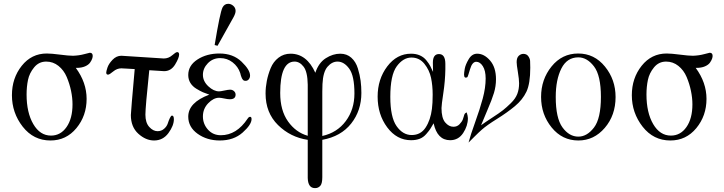

<svg xmlns="http://www.w3.org/2000/svg" viewBox="-20 -719 3762 998"><path d="M42 -224.1Q42 -313 93 -377Q144 -440.9 223.1 -440.9Q247.1 -440.9 291.5 -435.1Q335.9 -429.2 358.9 -429.2H359.9Q390.6 -430.2 417.7 -437.5Q444.8 -444.8 446.8 -444.8Q461.9 -444.8 461.9 -428.2Q461.9 -422.4 459 -413.6Q456.1 -404.8 448 -393.3Q439.9 -381.8 421.9 -374Q403.8 -366.2 377.9 -366.2H374Q430.2 -290 430.2 -205.1Q430.2 -117.2 377.2 -53Q324.2 11.2 242.2 11.2Q154.3 11.2 98.1 -60.5Q42 -132.3 42 -224.1ZM118.2 -228Q118.2 -133.8 153.1 -74Q188 -14.2 245.1 -14.2Q294.9 -14.2 325.9 -58.6Q356.9 -103 356.9 -176.8Q356.9 -210 349.4 -246.6Q341.8 -283.2 326.9 -318.6Q312 -354 283.9 -376.5Q255.9 -398.9 220.2 -398.9Q182.1 -398.9 157.5 -368.9Q132.8 -338.9 125.5 -303.5Q118.2 -268.1 118.2 -228Z M532.2 -341.8Q532.2 -348.6 538.6 -367.9Q544.9 -387.2 564.9 -408.2Q585 -429.2 610.8 -429.2Q622.1 -429.2 720.9 -422.1Q819.8 -415 831.1 -415Q856 -415 875 -431.6Q894 -448.2 900.9 -448.2Q910.6 -448.2 911.1 -436Q911.1 -418 890.1 -383.5Q869.1 -349.1 833 -349.1Q832 -349.1 755.9 -354Q735.8 -162.1 735.8 -123Q735.8 -81.1 755.9 -59.1Q775.9 -37.1 798.8 -37.1Q818.8 -37.1 833 -49.6Q847.2 -62 852.1 -77.4Q856.9 -92.8 863 -105.5Q869.1 -118.2 874 -118.2Q883.8 -118.2 883.8 -99.1Q883.8 -65.9 855.5 -27.3Q827.1 11.2 780.8 11.2Q737.8 11.2 699 -23.9Q660.2 -59.1 660.2 -121.1Q660.2 -135.3 680.2 -359.9Q662.1 -360.8 639.6 -362.3Q617.2 -363.8 610.8 -363.8Q587.9 -363.8 568.4 -347.4Q548.8 -331.1 542 -331.1Q532.2 -330.6 532.2 -341.8Z M958.5 -112.8Q958.5 -186 1067.9 -227.1Q1047.9 -233.9 1034.7 -239.5Q1021.5 -245.1 1001 -257.6Q980.5 -270 969.5 -288.1Q958.5 -306.2 958.5 -329.1Q958.5 -378.9 1006.6 -409.9Q1054.7 -440.9 1120.6 -440.9Q1191.4 -440.9 1235.6 -398.4Q1279.8 -356 1279.8 -326.2Q1279.8 -314.9 1273.2 -306.9Q1266.6 -298.8 1256.8 -298.8Q1253.9 -298.8 1251.2 -299.3Q1248.5 -299.8 1246.6 -300.8Q1244.6 -301.8 1243.2 -304Q1241.7 -306.2 1240.2 -307.6Q1238.8 -309.1 1237.3 -312.5Q1235.8 -315.9 1235.4 -317.4Q1234.9 -318.8 1233.2 -323Q1231.4 -327.1 1231.4 -328.6Q1231.4 -330.1 1230 -334.5Q1228.5 -338.9 1228.5 -339.8Q1217.3 -373 1189 -395Q1160.6 -417 1124.5 -417Q1086.4 -417 1060.5 -390.4Q1034.7 -363.8 1034.7 -330.1Q1034.7 -296.9 1062.7 -270.5Q1090.8 -244.1 1118.7 -244.1Q1126.5 -244.1 1146.5 -248.5Q1166.5 -252.9 1175.8 -252.9Q1188 -252.9 1196.3 -245.4Q1204.6 -237.8 1204.6 -227.1Q1204.6 -203.1 1174.8 -203.1Q1163.6 -203.1 1145.8 -207Q1127.9 -210.9 1118.7 -210.9Q1089.8 -210.9 1062.3 -182.4Q1034.7 -153.8 1034.7 -113.8Q1034.7 -74.7 1060.8 -45.4Q1086.9 -16.1 1127.9 -16.1Q1210 -16.1 1267.6 -103Q1273.4 -111.8 1279.8 -111.8Q1287.6 -111.8 1287.6 -100.1Q1287.6 -71.3 1241.2 -30Q1194.8 11.2 1122.6 11.2Q1055.7 11.2 1007.1 -23.7Q958.5 -58.6 958.5 -112.8ZM1095.7 -484.9Q1123.5 -653.8 1136.7 -680.2Q1146.5 -699.2 1166.5 -699.2Q1180.7 -699.2 1192.6 -688.7Q1204.6 -678.2 1204.6 -662.1Q1204.6 -649.9 1194.6 -630.9Q1184.6 -611.8 1110.8 -481Z M1360.4 -232.9Q1360.4 -265.1 1366.9 -298.6Q1373.5 -332 1387 -365Q1400.4 -397.9 1427.5 -418.9Q1454.6 -439.9 1490.2 -439.9Q1574.2 -439.9 1619.1 -340.8Q1636.2 -392.6 1673.3 -416.3Q1710.4 -439.9 1748.5 -439.9Q1782.7 -439.9 1806.2 -418.9Q1829.6 -397.9 1840.1 -363.5Q1850.6 -329.1 1854.5 -299.1Q1858.4 -269 1858.4 -235.8Q1858.4 -144 1805.4 -76.9Q1752.4 -9.8 1655.3 7.8V202.1Q1655.3 234.4 1645.5 246.1Q1634.3 259.3 1617.2 258.8Q1581.1 258.8 1579.6 206.1V7.8Q1489.7 -5.4 1425 -69.1Q1360.4 -132.8 1360.4 -232.9ZM1436.5 -235.8Q1436.5 -145 1477.1 -87.9Q1517.6 -30.8 1579.6 -13.2V-278.8Q1578.6 -345.7 1558.1 -372.3Q1537.6 -398.9 1511.2 -398.9Q1436.5 -398.9 1436.5 -235.8ZM1655.3 -12.2Q1732.4 -29.3 1777.3 -89.6Q1822.3 -149.9 1822.3 -232.9Q1822.3 -324.7 1795.4 -361.8Q1768.6 -398.9 1734.4 -398.9Q1705.6 -398.9 1682.4 -372.1Q1659.2 -345.2 1656.2 -282.2Q1655.3 -269 1655.3 -243.2Z M1942.9 -216.8Q1942.9 -307.6 1992.9 -373.8Q2043 -439.9 2116.7 -439.9Q2142.6 -439.9 2162.8 -430.9Q2183.1 -421.9 2196.5 -405Q2210 -388.2 2216.3 -376Q2222.7 -363.8 2231 -345.2Q2230 -364.3 2230 -393.1Q2230 -438 2261.7 -438Q2294.9 -438 2294.9 -387.2V-357.9Q2293.9 -297.9 2284.4 -235.4Q2274.9 -172.9 2274.9 -157.2Q2274.9 -105.5 2293.9 -82.8Q2313 -60.1 2336.9 -60.1Q2356 -60.1 2368.4 -73Q2380.9 -85.9 2385.7 -98.1Q2388.7 -105 2390.9 -114.5Q2393.1 -124 2396 -127.9Q2398.9 -131.8 2405.8 -134.8Q2411.6 -117.7 2412.1 -105Q2412.1 -64.9 2387.5 -27.6Q2362.8 9.8 2319.8 9.8Q2252.9 9.8 2233.9 -78.1Q2221.7 -57.1 2216.3 -48.6Q2210.9 -40 2195.8 -22.5Q2180.7 -4.9 2161.4 2.4Q2142.1 9.8 2116.7 9.8Q2042.5 9.8 1992.7 -57.1Q1942.9 -124 1942.9 -216.8ZM2008.8 -215.8Q2008.8 -109.9 2041.3 -63.5Q2073.7 -17.1 2120.1 -17.1Q2167 -17.1 2192.4 -56.2Q2217.8 -95.2 2225.1 -152.8Q2229 -182.6 2229 -227.1Q2229 -273.9 2220.5 -314.5Q2211.9 -355 2185.8 -387.5Q2159.7 -419.9 2118.7 -419.9Q2075.7 -419.9 2042.2 -374.3Q2008.8 -328.6 2008.8 -215.8Z M2392.1 -332Q2392.1 -340.8 2395.8 -361.8Q2399.4 -382.8 2416.3 -411.4Q2433.1 -439.9 2460.4 -439.9Q2496.6 -439.9 2527.3 -404.5Q2558.1 -369.1 2558.1 -307.1Q2558.1 -271 2547.6 -236.1Q2537.1 -201.2 2513.2 -146Q2489.3 -90.8 2480.5 -67.9Q2499.5 -82 2537.8 -106.9Q2576.2 -131.8 2594.2 -146Q2612.3 -160.2 2635.7 -183.1Q2659.2 -206.1 2668.7 -230.5Q2678.2 -254.9 2678.2 -286.1Q2678.2 -306.2 2671.9 -344.5Q2665.5 -382.8 2665.5 -396Q2665.5 -418.9 2676.5 -429Q2687.5 -439 2700.2 -439Q2717.3 -439 2725.8 -427Q2734.4 -415 2735.4 -403.1Q2736.3 -391.1 2736.3 -367.2Q2736.3 -284.2 2716.3 -242.2Q2696.3 -200.2 2656.2 -167Q2616.2 -133.8 2563.2 -100.8Q2510.3 -67.9 2484.4 -44.9Q2470.2 -32.7 2445.8 -8.3Q2421.4 16.1 2415.5 22Q2425.3 -16.1 2449.7 -83.5Q2474.1 -150.9 2489.3 -207Q2504.4 -263.2 2504.4 -311Q2504.4 -352.1 2489.7 -375Q2475.1 -397.9 2455.6 -397.9Q2434.6 -397.9 2423.3 -359.4Q2412.1 -320.8 2409.2 -317.9Q2392.1 -309.1 2392.1 -332Z M3179.7 -214.8Q3179.7 -119.6 3123.5 -54.2Q3067.4 11.2 2986.3 11.2Q2902.3 11.2 2847.4 -56.4Q2792.5 -124 2792.5 -215.1Q2792.5 -306.2 2846.9 -373.5Q2901.4 -440.9 2985.4 -440.9Q3069.3 -440.9 3124.5 -373Q3179.7 -305.2 3179.7 -214.8ZM2868.7 -214.8Q2868.7 -105 2903.6 -56.9Q2938.5 -8.8 2986.3 -8.8Q3031.2 -8.8 3067.4 -55.9Q3103.5 -103 3103.5 -215.1Q3103.5 -327.1 3067.4 -374Q3031.2 -420.9 2986.3 -420.9Q2927.2 -420.9 2897.9 -362.8Q2868.7 -304.7 2868.7 -214.8Z M3264.2 -224.1Q3264.2 -313 3315.2 -377Q3366.2 -440.9 3445.3 -440.9Q3469.2 -440.9 3513.7 -435.1Q3558.1 -429.2 3581.1 -429.2H3582Q3612.8 -430.2 3639.9 -437.5Q3667 -444.8 3668.9 -444.8Q3684.1 -444.8 3684.1 -428.2Q3684.1 -422.4 3681.2 -413.6Q3678.2 -404.8 3670.2 -393.3Q3662.1 -381.8 3644 -374Q3626 -366.2 3600.1 -366.2H3596.2Q3652.3 -290 3652.3 -205.1Q3652.3 -117.2 3599.4 -53Q3546.4 11.2 3464.4 11.2Q3376.5 11.2 3320.3 -60.5Q3264.2 -132.3 3264.2 -224.1ZM3340.3 -228Q3340.3 -133.8 3375.2 -74Q3410.2 -14.2 3467.3 -14.2Q3517.1 -14.2 3548.1 -58.6Q3579.1 -103 3579.1 -176.8Q3579.1 -210 3571.5 -246.6Q3564 -283.2 3549.1 -318.6Q3534.2 -354 3506.1 -376.5Q3478 -398.9 3442.4 -398.9Q3404.3 -398.9 3379.6 -368.9Q3355 -338.9 3347.7 -303.5Q3340.3 -268.1 3340.3 -228Z"/></svg>

Font: CMU Serif Upright Italic
Style: UprightItalic
Weight: 500
Version: Version 0.7.0